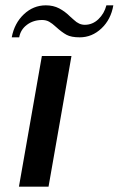

<svg xmlns="http://www.w3.org/2000/svg" viewBox="-20 -700 445 720"><path d="M137 -490H248L162 0H51ZM152 -680Q180 -680 202 -668.5Q224 -657 244 -637Q247 -635 257 -625.5Q267 -616 277 -611.5Q287 -607 298 -607Q327 -607 349 -628Q371 -649 379 -680H405Q396 -627 360.5 -593.5Q325 -560 279 -560Q247 -560 229.5 -569.5Q212 -579 190 -599Q176 -612 164.5 -618.5Q153 -625 138 -625Q105 -625 81 -607Q57 -589 52 -560H24Q34 -613 69.5 -646.5Q105 -680 152 -680Z"/></svg>

Font: Fahkwang Medium
Style: Italic
Weight: 500
Italic angle: -10°
Version: Version 1.000; ttfautohint (v1.6)